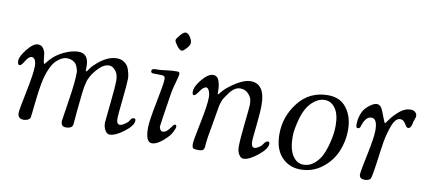

<svg xmlns="http://www.w3.org/2000/svg" viewBox="-62 -866 2451 1096"><g transform="rotate(10 1163.0 -318.0)"><path d="M24 -322Q24 -347 58.5 -390Q93 -433 120 -433Q140 -433 151 -417Q162 -401 164 -381.5Q166 -362 168 -346Q170 -330 174 -330Q176 -330 180.5 -336Q185 -342 194 -352.5Q203 -363 215.5 -374.5Q228 -386 249.5 -399Q271 -412 297 -421Q328 -432 355 -432Q414 -432 414 -358V-337Q414 -329 416 -329Q419 -329 423 -334.5Q427 -340 435 -351Q443 -362 453 -371Q517 -433 577 -433Q604 -433 622.5 -419Q641 -405 648 -384Q655 -363 657 -350Q659 -337 659 -327Q659 -303 649 -207.5Q639 -112 639 -97Q639 -62 659 -62Q667 -62 677.5 -68Q688 -74 695 -80L702 -85Q705 -89 709.5 -95.5Q714 -102 716 -105Q718 -108 722.5 -110.5Q727 -113 732 -113Q742 -113 742 -101Q742 -72 693 -34.5Q644 3 610 3Q595 3 584 -15.5Q573 -34 573 -60Q573 -64 584 -168Q595 -272 595 -308Q595 -344 577.5 -364.5Q560 -385 541 -385Q511 -385 483 -356.5Q455 -328 442.5 -304.5Q430 -281 428 -271Q421 -247 416 -207Q411 -167 404.5 -96.5Q398 -26 398 -21Q396 6 357 6Q329 6 329 -26Q329 -30 347 -143.5Q365 -257 365 -313Q365 -320 362.5 -329.5Q360 -339 354 -352.5Q348 -366 332.5 -375Q317 -384 294 -384Q283 -384 269.5 -378Q256 -372 238 -356.5Q220 -341 203.5 -305Q187 -269 177 -218Q168 -173 160.5 -100Q153 -27 151 -17Q150 -8 138.5 -1.5Q127 5 113 5Q78 5 78 -29Q78 -46 100.5 -155Q123 -264 123 -307Q123 -333 115 -344.5Q107 -356 97 -356Q80 -356 63 -327Q46 -298 36 -298Q24 -298 24 -322Z M888 -593Q888 -601 907 -623.5Q926 -646 938 -646Q952 -646 964.5 -627Q977 -608 977 -593Q977 -579 959 -559.5Q941 -540 933 -540Q921 -540 904.5 -562Q888 -584 888 -593ZM782 -396Q782 -410 805 -410H815Q833 -410 865.5 -414.5Q898 -419 929 -419Q943 -419 943 -408Q943 -395 931.5 -356Q920 -317 916 -292Q886 -103 886 -93Q886 -83 892 -74.5Q898 -66 906 -66Q926 -66 944.5 -92Q963 -118 968 -118Q978 -118 978 -107Q978 -98 968 -78Q958 -58 949 -49Q894 10 857 10Q820 10 820 -73Q820 -113 842.5 -224.5Q865 -336 865 -362Q865 -374 860 -378.5Q855 -383 841 -383Q829 -383 813.5 -383.5Q798 -384 796 -384Q782 -384 782 -396Z M1036 -321Q1036 -351 1071 -393Q1106 -435 1134 -435Q1160 -435 1169 -408.5Q1178 -382 1178 -356Q1178 -330 1180 -330Q1182 -330 1186.5 -336Q1191 -342 1202.5 -355Q1214 -368 1230 -380Q1303 -437 1352 -437Q1436 -437 1436 -312Q1436 -272 1427.5 -193Q1419 -114 1419 -102Q1419 -66 1438 -66Q1446 -66 1456 -71.5Q1466 -77 1472 -82L1478 -88Q1481 -91 1485.5 -98Q1490 -105 1492.5 -107.5Q1495 -110 1499.5 -112.5Q1504 -115 1509 -115Q1518 -115 1518 -103Q1518 -74 1468.5 -34Q1419 6 1386 6Q1371 6 1360 -12.5Q1349 -31 1349 -57Q1349 -100 1359.5 -195Q1370 -290 1370 -304Q1370 -318 1367 -333.5Q1364 -349 1346.5 -367.5Q1329 -386 1300 -386Q1266 -386 1235 -342Q1221 -322 1215 -313Q1209 -304 1204 -288.5Q1199 -273 1197.5 -264Q1196 -255 1190.5 -222.5Q1185 -190 1180 -161Q1171 -114 1166.5 -84.5Q1162 -55 1161.5 -46.5Q1161 -38 1160.5 -32.5Q1160 -27 1160 -24Q1158 -8 1150.5 -3Q1143 2 1123 2Q1101 2 1094.5 -3Q1088 -8 1088 -29Q1088 -46 1110 -153Q1132 -260 1132 -303Q1132 -327 1124.5 -342.5Q1117 -358 1109 -358Q1092 -358 1073.5 -330Q1055 -302 1045 -302Q1036 -302 1036 -321Z M1565 -169Q1565 -271 1629.5 -353Q1694 -435 1801 -435Q1872 -435 1909.5 -384.5Q1947 -334 1947 -258Q1947 -193 1921.5 -133Q1896 -73 1842 -31.5Q1788 10 1718 10Q1652 10 1608.5 -36Q1565 -82 1565 -169ZM1642 -168Q1642 -96 1666.5 -58Q1691 -20 1729 -20Q1767 -20 1796.5 -47Q1826 -74 1841.5 -114.5Q1857 -155 1865 -195.5Q1873 -236 1873 -270Q1873 -337 1848.5 -371Q1824 -405 1787 -405Q1749 -405 1714 -371.5Q1679 -338 1662 -280Q1642 -210 1642 -168Z M1989 -296Q1989 -328 1998 -354Q2007 -380 2019.5 -394Q2032 -408 2046 -418Q2060 -428 2069.5 -431Q2079 -434 2083 -434Q2107 -434 2120 -399Q2145 -333 2148 -333Q2149 -333 2167 -358.5Q2185 -384 2215.5 -410Q2246 -436 2279 -436Q2297 -436 2306.5 -426.5Q2316 -417 2316 -405Q2316 -397 2310.5 -383Q2305 -369 2305 -368L2304 -360Q2302 -351 2300 -346Q2298 -341 2293.5 -335.5Q2289 -330 2283 -330Q2274 -330 2268 -340.5Q2262 -351 2253 -361.5Q2244 -372 2229 -372Q2200 -372 2180 -312Q2160 -252 2154 -199L2149 -166Q2131 -25 2123 -9Q2113 4 2093 4H2088Q2058 4 2058 -22Q2058 -38 2079.5 -140Q2101 -242 2101 -284Q2101 -352 2067 -352Q2049 -352 2037 -337.5Q2025 -323 2019 -304.5Q2013 -286 2012 -285Q2006 -279 2001 -279Q1989 -279 1989 -296Z"/></g></svg>

Font: OFL Sorts Mill Goudy TT
Style: Italic
Weight: 500
Italic angle: -6°
Version: Version 003.000